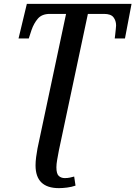

<svg xmlns="http://www.w3.org/2000/svg" viewBox="-20 -734 701 994"><path d="M285 240Q164 240 164 122Q164 103 167 79.5Q170 56 174 35L322 -662H238Q197 -662 176 -637.5Q155 -613 143 -578L129 -535H76L119 -714H661L627 -535H574Q575 -541 576.5 -555.5Q578 -570 579.5 -583.5Q581 -597 581 -602Q581 -627 567.5 -644.5Q554 -662 519 -662H435L285 44Q280 70 276 93Q272 116 272 132Q272 166 284.5 177Q297 188 315 188Q330 188 341.5 185.5Q353 183 364 180L371 227Q351 234 327.5 237Q304 240 285 240Z"/></svg>

Font: Noto Serif SemiCondensed Medium
Style: Italic
Weight: 500
Width: 4
Italic angle: -12°
Designer: Monotype Design Team
Foundry: Monotype Imaging Inc.
Version: Version 2.013